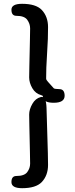

<svg xmlns="http://www.w3.org/2000/svg" viewBox="-20 -816 395 1007"><path d="M40 139Q40 107 66 107Q108 107 123 86.5Q138 66 138 42Q138 12 137 -18L134 -155Q133 -185 133 -215Q133 -242 149.5 -271Q166 -300 194 -307Q222 -314 224 -250L231 -13Q232 18 232 49Q232 104 199 139Q168 171 96 171Q40 171 40 139ZM262 -277Q205 -277 205 -310Q205 -315 196 -317Q166 -325 149.5 -353.5Q133 -382 133 -410Q133 -440 134 -470L137 -607Q138 -637 138 -667Q138 -691 123 -712Q108 -733 66 -733Q40 -733 40 -765Q40 -796 96 -796Q168 -796 199 -764Q232 -729 232 -674Q232 -643 231 -612L223 -462Q222 -433 222 -404Q222 -397 232 -386.5Q242 -376 262 -353Q266 -349 292.5 -348.5Q319 -348 319 -313Q318 -277 262 -277Z"/></svg>

Font: Resource Han Rounded KR Medium
Style: Regular
Weight: 500
Designer: Cyano Hao (round all glyphs); Ryoko NISHIZUKA 西塚涼子 (kana, bopomofo & ideographs); Paul D. Hunt (Latin, Greek & Cyrillic)
Foundry: Cyano Hao
Version: 0.990